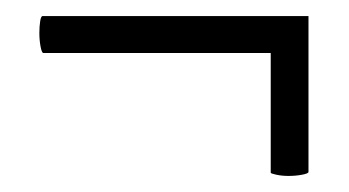

<svg xmlns="http://www.w3.org/2000/svg" viewBox="-20 -291 435 239"><path d="M339 -72Q331 -72 324 -73.5Q317 -75 317 -76V-271H364V-77Q364 -75 356 -73.5Q348 -72 339 -72ZM29 -250Q29 -258 30 -264.5Q31 -271 33 -271H364V-225H34Q32 -225 30.5 -233Q29 -241 29 -250Z"/></svg>

Font: Cormorant Garamond
Style: Bold
Weight: 700
Designer: Christian Thalmann (Catharsis Fonts)
Foundry: Catharsis Fonts
Version: Version 4.000